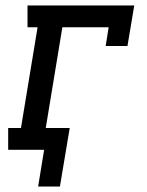

<svg xmlns="http://www.w3.org/2000/svg" viewBox="-20 -550 540 705"><path d="M120 135 142 0H10V-80H57L118 -450H81V-530H473L448 -381H368L379 -450H209L148 -80H236L200 135Z"/></svg>

Font: Iosevka Curly Slab MdObl
Style: Regular
Weight: 500
Italic angle: -9°
Monospace: yes
Designer: Belleve Invis
Foundry: Belleve Invis
Version: Version 11.0.0; ttfautohint (v1.8.3)